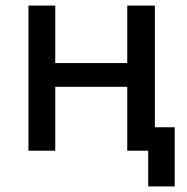

<svg xmlns="http://www.w3.org/2000/svg" viewBox="-20 -540 671 688"><path d="M511 128H606V-84H535V-520H436V-314H178V-520H82V0H178V-229H436V0H511Z"/></svg>

Font: Fixel Display Medium
Style: Regular
Weight: 500
Designer: AlfaBravo + MacPaw
Foundry: Kyrylo Tkachov, Marchela Mozhyna, Serhii Makarenko, Maria Weinstein, Zakhar Kryvoshyya
Version: Version 1.211